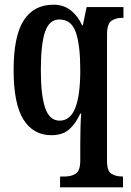

<svg xmlns="http://www.w3.org/2000/svg" viewBox="-20 -566 557 818"><path d="M236 232V186H257Q283 186 302.5 174Q322 162 322 117V42Q322 11 323 -25.5Q324 -62 326 -82H322Q303 -40 275 -15Q247 10 199 10Q122 10 80 -56.5Q38 -123 38 -268Q38 -412 81 -479Q124 -546 208 -546Q251 -546 281.5 -522Q312 -498 330 -458H333L349 -536H506V-490H500Q474 -490 455 -477.5Q436 -465 436 -418V120Q436 163 455 174.5Q474 186 501 186H504V232ZM234 -52Q279 -52 300.5 -105.5Q322 -159 322 -267Q322 -374 303 -428.5Q284 -483 233 -483Q190 -483 172 -430.5Q154 -378 154 -267Q154 -160 172.5 -106Q191 -52 234 -52Z"/></svg>

Font: Noto Serif Devanagari ExtraCondensed SemiBold
Style: Regular
Weight: 600
Width: 2
Designer: Universal Thirst, Indian Type Foundry and the Monotype Design Team
Foundry: Monotype Imaging Inc.
Version: Version 2.004; ttfautohint (v1.8.4.7-5d5b)